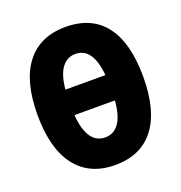

<svg xmlns="http://www.w3.org/2000/svg" viewBox="-132 -838 905 961"><g transform="rotate(-20 320.5 -357.5)"><path d="M602.1 -357.9Q602.1 -178.2 530 -84.2Q458 9.8 320.8 9.8Q184.6 9.8 111.8 -84.7Q39.1 -179.2 39.1 -358.9Q39.1 -537.6 111.6 -631.3Q184.1 -725.1 320.8 -725.1Q459 -725.1 530.5 -632.1Q602.1 -539.1 602.1 -357.9ZM320.8 -581.1Q276.4 -581.1 248.5 -543.5Q220.7 -505.9 213.9 -430.2H426.8Q413.6 -581.1 320.8 -581.1ZM320.8 -137.2Q366.7 -137.2 394.3 -176.3Q421.9 -215.3 428.2 -294.9H212.9Q225.1 -137.2 320.8 -137.2Z"/></g></svg>

Font: Open Sans Condensed ExtraBold
Style: Regular
Weight: 800
Width: 3
Designer: Monotype Design Team
Foundry: Monotype Imaging Inc.
Version: Version 3.000; ttfautohint (v1.8.4)